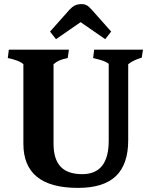

<svg xmlns="http://www.w3.org/2000/svg" viewBox="-20 -909 735 936"><path d="M94 -208V-596Q85 -605 63 -613.5Q41 -622 18 -626L23 -667H316L310 -626Q285 -621 270 -614.5Q255 -608 241 -596V-208Q241 -134 275 -97Q309 -60 381 -60Q510 -60 510 -223V-598Q497 -608 480 -613.5Q463 -619 434 -626L439 -667H677L671 -628Q628 -615 605 -596V-225Q605 -108 545 -50.5Q485 7 360 7Q94 7 94 -208ZM319 -862Q332 -876 345.5 -882.5Q359 -889 377 -889Q392 -889 403 -883Q414 -877 427 -862L522 -755L493 -718L373 -801L253 -718L224 -755Z"/></svg>

Font: Caladea
Style: Bold
Weight: 700
Designer: Carolina Giovagnoli and Andres Torresi
Foundry: Carolina Giovagnoli & Andres Torresi
Version: Version 1.001